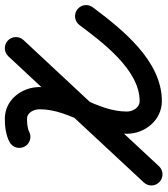

<svg xmlns="http://www.w3.org/2000/svg" viewBox="30 -664 679 778"><g transform="rotate(-90 369.0 -274.5)"><path d="M164.6 -513.8C176.4 -492 203.7 -483.8 225.6 -495.6C238.2 -502.5 262.4 -504.2 276.9 -503.9C276.9 -503.9 277.1 -503.9 277.3 -503.9C277.5 -503.9 277.7 -503.9 277.7 -503.9C303.1 -503.9 315.7 -474.9 315.7 -453.1C315.7 -327.1 216.5 -230.6 216.5 -99.2C216.5 -25.6 272.2 42.4 348.7 42.4C513 42.4 639.6 -118.9 728.9 -237.4C743.9 -257.2 739.9 -285.5 720.1 -300.4C700.2 -315.4 672 -311.4 657.1 -291.6C589.2 -201.5 476.6 -47.6 348.7 -47.6C322.4 -47.6 306.5 -75.5 306.5 -99.2C306.5 -225.2 405.7 -321.8 405.7 -453.1C405.7 -525.4 353.9 -593.9 277.7 -593.9C277.7 -593.9 277.9 -593.9 278.1 -593.9C278.3 -593.9 278.6 -593.9 278.6 -593.9C248 -594.5 210 -589.5 182.8 -574.8C160.9 -563 152.8 -535.7 164.6 -513.8ZM530.4 -579.7C359.5 -397.1 189.6 -213.6 19.1 -30.7C2.1 -12.5 3.1 16 21.3 32.9C39.5 49.9 68 48.9 84.9 30.7C255.4 -152.2 425.3 -335.6 596.1 -518.2C613.1 -536.3 612.2 -564.8 594 -581.8C575.9 -598.7 547.4 -597.8 530.4 -579.7Z"/></g></svg>

Font: FRB American Cursive Guidelines Arrows Black
Style: Bold Italic
Weight: 900
Italic angle: -25°
Version: Version 2.0;Modular Font Editor K font №1